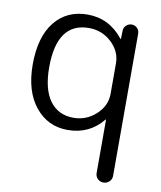

<svg xmlns="http://www.w3.org/2000/svg" viewBox="-84 -597 742 885"><g transform="rotate(10 287.0 -155.0)"><path d="M272 -470Q122 -470 122 -260Q122 -157 161.5 -103.5Q201 -50 272 -50Q332 -50 377 -91Q422 -132 422 -189V-331Q422 -387 377.5 -428.5Q333 -470 272 -470ZM255 10Q162 10 103.5 -62.5Q45 -135 45 -260Q45 -389 101.5 -459.5Q158 -530 255 -530Q356 -530 422 -447L424 -445Q425 -445 425 -446L426 -484Q426 -499 437 -509.5Q448 -520 463 -520Q478 -520 488.5 -509.5Q499 -499 499 -484V182Q499 198 487.5 209Q476 220 460 220Q444 220 433 209Q422 198 422 182V-67Q422 -68 421 -68Q420 -68 419 -67Q357 10 255 10Z"/></g></svg>

Font: Rounded Mplus 1c
Style: Regular
Weight: 400
Version: Version 1.059.20150529